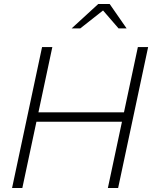

<svg xmlns="http://www.w3.org/2000/svg" viewBox="-20 -934 756 954"><path d="M40 0 189 -700H240L171 -376H596L665 -700H716L567 0H516L586 -329H161L91 0ZM336 -793 468 -914H525L609 -793H569L492 -882L379 -793Z"/></svg>

Font: Red Hat Text VF
Style: Italic
Weight: 300
Italic angle: -12°
Designer: Pentagram, MCKL
Foundry: Pentagram, MCKL
Version: Version 1.023